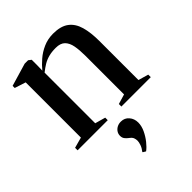

<svg xmlns="http://www.w3.org/2000/svg" viewBox="-219 -627 991 991"><g transform="rotate(-45 276.0 -131.5)"><path d="M69.5 -34.5V-437.5L9 -457V-472.5L134 -509.5H159L174 -498V-458.5L173 -419.5Q191 -442 216.8 -464.2Q242.5 -486.5 275.5 -501Q308.5 -515.5 347 -515.5Q402.5 -515.5 433.5 -492.2Q464.5 -469 477 -425Q489.5 -381 489.5 -319.5V-34.5L545 -18.5V0H330.5V-18.5L384.5 -34.5V-317Q384.5 -358.5 378.8 -389.2Q373 -420 356 -437Q339 -454 305 -454Q275 -454 252.8 -448Q230.5 -442 212 -430.8Q193.5 -419.5 174 -404V-34.5L231 -18.5V0H11V-18.5ZM334 120Q334 144.5 321.8 170.8Q309.5 197 291.8 219.2Q274 241.5 257.5 253.5H256.5L241.5 244.5V241.5Q254 226 259.5 210Q265 194 265 184Q265 173 261.2 162.8Q257.5 152.5 242 141.5Q232 134 225.2 124.8Q218.5 115.5 218.5 102Q218.5 88 225.8 77Q233 66 245.2 59.5Q257.5 53 271.5 53H274.5Q300.5 53 317.2 72.5Q334 92 334 120Z"/></g></svg>

Font: Merriweather 144pt Medium
Style: Regular
Weight: 500
Version: Version 2.100